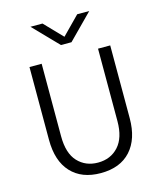

<svg xmlns="http://www.w3.org/2000/svg" viewBox="-140 -1071 996 1189"><g transform="rotate(-15 358.0 -477.0)"><path d="M99.6 -264.6V-731.4H177.7V-266.6Q177.7 -157.2 228 -103.5Q278.3 -49.8 357.4 -49.8Q438.5 -49.8 488.8 -105Q539.1 -160.2 539.1 -266.6V-731.4H617.2V-264.6Q617.2 -131.8 549.8 -57.1Q482.4 17.6 357.4 17.6Q235.4 17.6 167.5 -55.7Q99.6 -128.9 99.6 -264.6ZM169.9 -970.7H247.1L357.4 -856.4L469.7 -970.7H546.9L390.6 -812.5H323.2Z"/></g></svg>

Font: Gothic A1
Style: Regular
Weight: 400
Designer: HanYang I&C Co.,Ltd.
Foundry: HanYang I&C Co.,Ltd.
Version: Version 2.50